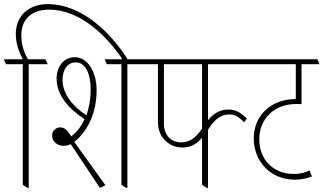

<svg xmlns="http://www.w3.org/2000/svg" viewBox="-39 -911 1576 936"><path d="M95 5H101V-598H192V-603L182 -622H97C76 -659 65 -695 65 -740C65 -817 115 -864 201 -864C344 -864 475 -748 564 -613H589C498 -760 354 -891 194 -891C99 -891 38 -832 38 -745C38 -701 52 -661 72 -622H-19V-617L-9 -598H72V-10Z M448 5 475 -8 323 -219C393 -275 432 -367 432 -470C432 -520 419 -564 397 -593C378 -618 354 -632 325 -632C273 -632 237 -588 237 -527C237 -451 289 -386 373 -330C358 -296 336 -267 308 -246C292 -273 278 -290 255 -290C233 -290 215 -273 215 -250C215 -222 240 -200 270 -200C283 -200 294 -203 306 -208ZM576 5H582V-598H673V-603L663 -622H473V-617L482 -598H553V-10ZM266 -522C266 -573 291 -607 331 -607C375 -607 403 -556 403 -475C403 -429 396 -387 382 -349C310 -397 266 -456 266 -522Z M850 -192C889 -192 919 -207 946 -240V-10L969 5H975V-278C1007 -330 1038 -353 1079 -353C1108 -353 1126 -340 1151 -315L1164 -333C1159 -339 1152 -345 1144 -351C1121 -370 1101 -377 1073 -377C1034 -377 1002 -358 975 -325V-598H1155V-603L1146 -622H635V-617L645 -598H731V-315C731 -277 745 -243 774 -219C794 -202 820 -192 850 -192ZM760 -310V-598H946V-284C913 -236 883 -217 844 -217C793 -217 760 -253 760 -310Z M1399 -35C1429 -35 1456 -41 1482 -51L1470 -80C1447 -69 1422 -63 1393 -63C1291 -63 1225 -135 1225 -232C1225 -333 1299 -404 1405 -404C1412 -404 1419 -404 1431 -403V-598H1517V-603L1508 -622H1134V-617L1144 -598H1403V-428H1401C1283 -428 1198 -348 1198 -237C1198 -124 1280 -35 1399 -35Z"/></svg>

Font: Noto Serif Devanagari ExtraCondensed Thin
Style: Regular
Weight: 100
Width: 2
Designer: Universal Thirst, Indian Type Foundry and the Monotype Design Team
Foundry: Monotype Imaging Inc.
Version: Version 2.004